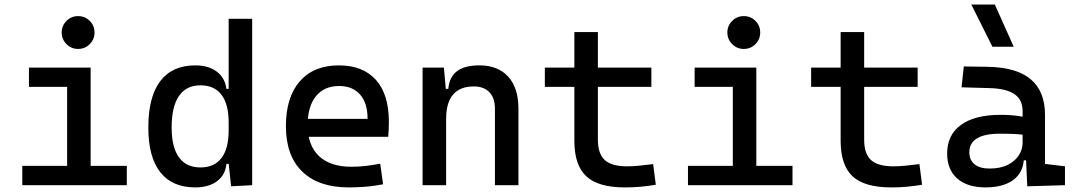

<svg xmlns="http://www.w3.org/2000/svg" viewBox="-20 -815 4728 845"><path d="M275.4 0V-488.3H378.9V0ZM78.1 0V-85H285.2V0ZM369.1 0V-85H538.1V0ZM107.4 -432.6V-517.6H378.9V-432.6ZM323.7 -599.6Q293.9 -599.6 272.7 -620.8Q251.5 -642.1 251.5 -671.9Q251.5 -702.1 272.7 -723.1Q293.9 -744.1 323.7 -744.1Q354 -744.1 375 -723.1Q396 -702.1 396 -671.9Q396 -642.1 375 -620.8Q354 -599.6 323.7 -599.6Z M839.4 9.8Q737.8 9.8 685.3 -57.1Q632.8 -124 632.8 -253.9Q632.8 -388.7 685.3 -458Q737.8 -527.3 839.4 -527.3Q897.5 -527.3 933.8 -500Q970.2 -472.7 976.6 -423.8H1016.6L986.3 -276.4Q986.3 -356.4 954.8 -397.9Q923.3 -439.5 862.3 -439.5Q799.8 -439.5 767.6 -392.6Q735.4 -345.7 735.4 -253.9Q735.4 -167 767.6 -122.6Q799.8 -78.1 862.3 -78.1Q923.3 -78.1 954.8 -119.6Q986.3 -161.1 986.3 -241.2L1021.5 -93.8H976.6Q971.7 -44.9 935.3 -17.6Q898.9 9.8 839.4 9.8ZM997.1 4.9 986.3 -96.7V-732.4H1089.8V0Z M1514.6 9.8Q1382.3 9.8 1310.3 -59.8Q1238.3 -129.4 1238.3 -259.8Q1238.3 -386.7 1299.3 -457Q1360.4 -527.3 1471.7 -527.3Q1576.7 -527.3 1634 -463.9Q1691.4 -400.4 1691.4 -279.3Q1691.4 -243.7 1688.5 -212.9H1325.2V-292H1597.7Q1597.7 -361.8 1564.5 -399.2Q1531.2 -436.5 1472.7 -436.5Q1406.7 -436.5 1370.4 -391.6Q1334 -346.7 1334 -264.6Q1334 -174.8 1384 -127.9Q1434.1 -81.1 1526.4 -81.1Q1558.6 -81.1 1589.8 -84.7Q1621.1 -88.4 1653.3 -94.7L1666 -3.9Q1620.1 4.9 1582 7.3Q1543.9 9.8 1514.6 9.8Z M2158.2 0V-336.9Q2158.2 -383.8 2133.8 -409.2Q2109.4 -434.6 2065.4 -434.6Q1943.4 -434.6 1943.4 -291L1913.1 -423.8H1953.1Q1957.5 -476.1 1991.2 -501.7Q2024.9 -527.3 2089.8 -527.3Q2171.9 -527.3 2216.8 -477.5Q2261.7 -427.7 2261.7 -336.9V0ZM1839.8 0V-517.6H1933.6L1943.4 -408.2V0Z M2730.5 9.8Q2612.8 9.8 2560.3 -39.1Q2507.8 -87.9 2507.8 -195.3V-283.2H2611.3V-200.2Q2611.3 -138.7 2641.4 -110.8Q2671.4 -83 2740.2 -83Q2764.6 -83 2792 -85.7Q2819.3 -88.4 2854.5 -92.8L2866.2 -2Q2832 3.9 2799.6 6.8Q2767.1 9.8 2730.5 9.8ZM2507.8 -244.1V-673.8H2611.3V-244.1ZM2377.9 -432.6V-517.6H2846.7V-432.6Z M3205.1 0V-488.3H3308.6V0ZM3007.8 0V-85H3214.8V0ZM3298.8 0V-85H3467.8V0ZM3037.1 -432.6V-517.6H3308.6V-432.6ZM3253.4 -599.6Q3223.6 -599.6 3202.4 -620.8Q3181.2 -642.1 3181.2 -671.9Q3181.2 -702.1 3202.4 -723.1Q3223.6 -744.1 3253.4 -744.1Q3283.7 -744.1 3304.7 -723.1Q3325.7 -702.1 3325.7 -671.9Q3325.7 -642.1 3304.7 -620.8Q3283.7 -599.6 3253.4 -599.6Z M3902.3 9.8Q3784.7 9.8 3732.2 -39.1Q3679.7 -87.9 3679.7 -195.3V-283.2H3783.2V-200.2Q3783.2 -138.7 3813.2 -110.8Q3843.3 -83 3912.1 -83Q3936.5 -83 3963.9 -85.7Q3991.2 -88.4 4026.4 -92.8L4038.1 -2Q4003.9 3.9 3971.4 6.8Q3939 9.8 3902.3 9.8ZM3679.7 -244.1V-673.8H3783.2V-244.1ZM3549.8 -432.6V-517.6H4018.6V-432.6Z M4501 4.9 4494.1 -148.4 4480.5 -191.4V-325.2Q4480.5 -377 4444.1 -401.1Q4407.7 -425.3 4335.9 -427.2L4211.9 -430.7L4221.7 -522.5L4326.2 -521Q4454.6 -519 4516.8 -465.6Q4579.1 -412.1 4579.1 -309.6V-93.8L4667 -83V0ZM4318.4 9.8Q4237.3 9.8 4192.9 -29.3Q4148.4 -68.4 4148.4 -139.6Q4148.4 -221.7 4209.7 -265.6Q4271 -309.6 4382.8 -309.6Q4429.2 -309.6 4465.6 -304Q4502 -298.3 4530.3 -287.1L4508.8 -216.8Q4476.1 -224.1 4444.8 -225.3Q4413.6 -226.6 4380.9 -226.6Q4246.1 -226.6 4246.1 -144.5Q4246.1 -110.4 4269.3 -91.8Q4292.5 -73.2 4335 -73.2Q4383.3 -73.2 4415.8 -89.8Q4448.2 -106.4 4464.4 -132.3Q4480.5 -158.2 4480.5 -185.5V-242.2L4510.7 -109.4H4469.7L4486.3 -125Q4486.3 -80.1 4465.6 -50Q4444.8 -20 4407.2 -5.1Q4369.6 9.8 4318.4 9.8ZM4347.7 -609.4 4254.9 -794.9H4358.4L4441.4 -609.4Z"/></svg>

Font: Cascadia Code PL
Style: Regular
Weight: 400
Monospace: yes
Designer: Aaron Bell
Foundry: Saja Typeworks
Version: Version 2102.003